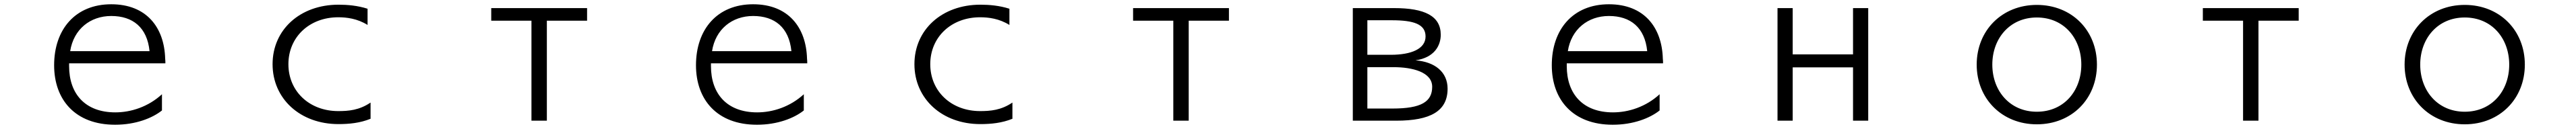

<svg xmlns="http://www.w3.org/2000/svg" viewBox="-20 -536 12040 605"><path d="M737 -94C673 -35 592 -9 519 -9C378 -9 303 -96 303 -226V-239H753C753 -244 753 -256 752 -261C748 -407 665 -516 500 -516C332 -516 233 -398 233 -230C233 -69 331 49 518 49C614 49 692 18 737 -18ZM308 -296C324 -399 402 -461 500 -461C601 -461 668 -407 679 -296Z M1712 -55C1659 -19 1609 -15 1561 -15C1426 -15 1328 -108 1328 -235C1328 -362 1426 -455 1561 -455C1600 -455 1650 -449 1698 -419V-495C1651 -510 1604 -514 1562 -514C1383 -514 1254 -397 1254 -235C1254 -73 1383 46 1562 46C1612 46 1663 41 1712 21Z M2536 30V-439H2724V-498H2276V-439H2464V30Z M3737 -94C3673 -35 3592 -9 3519 -9C3378 -9 3303 -96 3303 -226V-239H3753C3753 -244 3753 -256 3752 -261C3748 -407 3665 -516 3500 -516C3332 -516 3233 -398 3233 -230C3233 -69 3331 49 3518 49C3614 49 3692 18 3737 -18ZM3308 -296C3324 -399 3402 -461 3500 -461C3601 -461 3668 -407 3679 -296Z M4712 -55C4659 -19 4609 -15 4561 -15C4426 -15 4328 -108 4328 -235C4328 -362 4426 -455 4561 -455C4600 -455 4650 -449 4698 -419V-495C4651 -510 4604 -514 4562 -514C4383 -514 4254 -397 4254 -235C4254 -73 4383 46 4562 46C4612 46 4663 41 4712 21Z M5536 30V-439H5724V-498H5276V-439H5464V30Z M6506 30C6666 30 6746 -15 6746 -120C6746 -198 6687 -246 6596 -253C6685 -266 6714 -323 6714 -373C6714 -461 6639 -498 6496 -498H6303V30ZM6371 -279V-441H6485C6587 -441 6643 -423 6643 -365C6643 -307 6577 -279 6480 -279ZM6371 -27V-221H6494C6581 -221 6674 -198 6674 -129C6674 -59 6623 -27 6489 -27Z M7737 -94C7673 -35 7592 -9 7519 -9C7378 -9 7303 -96 7303 -226V-239H7753C7753 -244 7753 -256 7752 -261C7748 -407 7665 -516 7500 -516C7332 -516 7233 -398 7233 -230C7233 -69 7331 49 7518 49C7614 49 7692 18 7737 -18ZM7308 -296C7324 -399 7402 -461 7500 -461C7601 -461 7668 -407 7679 -296Z M8712 30V-498H8641V-281H8359V-498H8288V30H8359V-220H8641V30Z M9781 -233C9781 -393 9664 -513 9500 -513C9337 -513 9219 -393 9219 -233C9219 -73 9337 47 9500 47C9664 47 9781 -73 9781 -233ZM9500 -12C9374 -12 9292 -110 9292 -233C9292 -356 9374 -454 9500 -454C9627 -454 9708 -356 9708 -233C9708 -110 9627 -12 9500 -12Z M10536 30V-439H10724V-498H10276V-439H10464V30Z M11781 -233C11781 -393 11664 -513 11500 -513C11337 -513 11219 -393 11219 -233C11219 -73 11337 47 11500 47C11664 47 11781 -73 11781 -233ZM11500 -12C11374 -12 11292 -110 11292 -233C11292 -356 11374 -454 11500 -454C11627 -454 11708 -356 11708 -233C11708 -110 11627 -12 11500 -12Z"/></svg>

Font: LINE Seed JP_OTF Regular
Style: Regular
Weight: 400
Designer: LY Corporation & Fontrix & Fontworks
Version: Version 1.002